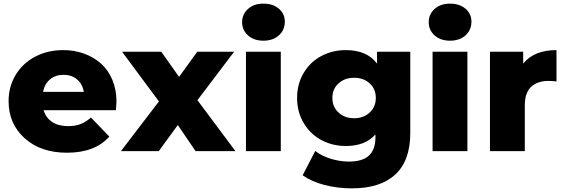

<svg xmlns="http://www.w3.org/2000/svg" viewBox="-20 -824 3074 1047"><path d="M345.2 8.8Q202.1 8.8 114.5 -70.1Q26.9 -148.9 26.9 -272Q26.9 -352.1 65.7 -416Q104.5 -480 172.6 -515.4Q240.7 -550.8 325.2 -550.8Q385.7 -550.8 438.2 -531.7Q490.7 -512.7 530.3 -477.8Q569.8 -442.9 592.5 -389.2Q615.2 -335.4 615.2 -270Q615.2 -261.7 613.5 -244.1Q611.8 -226.6 611.8 -223.1H217.8Q230 -181.6 264.4 -158.9Q298.8 -136.2 351.1 -136.2Q390.1 -136.2 418.9 -147.2Q447.8 -158.2 476.1 -183.1L576.2 -79.1Q498 8.8 345.2 8.8ZM214.8 -323.2H437Q429.7 -366.2 400.1 -391.1Q370.6 -416 326.2 -416Q282.2 -416 252.7 -391.1Q223.1 -366.2 214.8 -323.2Z M639.6 0 846.7 -271 645.5 -542H859.4L956.5 -404.8L1055.7 -542H1256.8L1056.6 -277.8L1263.7 0H1046.4L949.7 -142.1L845.7 0Z M1321.3 0V-542H1511.2V0ZM1416 -602.1Q1364.7 -602.1 1332.5 -630.9Q1300.3 -659.7 1300.3 -703.1Q1300.3 -746.6 1332.5 -775.4Q1364.7 -804.2 1416 -804.2Q1468.3 -804.2 1500.7 -776.6Q1533.2 -749 1533.2 -706.1Q1533.2 -660.6 1501 -631.3Q1468.8 -602.1 1416 -602.1Z M1899.4 203.1Q1820.3 203.1 1749.8 184.8Q1679.2 166.5 1630.4 131.8L1699.2 -1Q1732.4 25.9 1783 41.5Q1833.5 57.1 1882.3 57.1Q1957.5 57.1 1992.4 23.9Q2027.3 -9.3 2027.3 -74.2V-90.8Q1971.7 -27.8 1866.2 -27.8Q1793.9 -27.8 1733.6 -59.6Q1673.3 -91.3 1636.7 -151.9Q1600.1 -212.4 1600.1 -290Q1600.1 -367.2 1636.7 -427.5Q1673.3 -487.8 1733.6 -519.3Q1793.9 -550.8 1866.2 -550.8Q1981 -550.8 2036.1 -477.1V-542H2217.3V-99.1Q2217.3 52.2 2135.5 127.7Q2053.7 203.1 1899.4 203.1ZM1826.2 -210.2Q1859.9 -179.2 1911.1 -179.2Q1962.4 -179.2 1995.8 -210.2Q2029.3 -241.2 2029.3 -290Q2029.3 -338.9 1995.8 -369.4Q1962.4 -399.9 1911.1 -399.9Q1859.9 -399.9 1826.2 -369.4Q1792.5 -338.9 1792.5 -290Q1792.5 -241.2 1826.2 -210.2Z M2338.9 0V-542H2528.8V0ZM2433.6 -602.1Q2382.3 -602.1 2350.1 -630.9Q2317.9 -659.7 2317.9 -703.1Q2317.9 -746.6 2350.1 -775.4Q2382.3 -804.2 2433.6 -804.2Q2485.8 -804.2 2518.3 -776.6Q2550.8 -749 2550.8 -706.1Q2550.8 -660.6 2518.6 -631.3Q2486.3 -602.1 2433.6 -602.1Z M2651.9 0V-542H2833V-477.1Q2892.1 -550.8 3014.6 -550.8V-379.9Q2989.3 -382.8 2971.7 -382.8Q2910.6 -382.8 2876.2 -350.3Q2841.8 -317.9 2841.8 -249V0Z"/></svg>

Font: Montserrat ExtraBold
Style: Regular
Weight: 800
Designer: Julieta Ulanovsky
Foundry: Julieta Ulanovsky
Version: Version 9.000